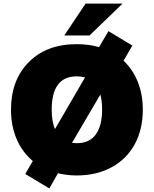

<svg xmlns="http://www.w3.org/2000/svg" viewBox="-20 -962 854 1066"><path d="M336.9 -765.1 455.1 -941.9H660.2L477.1 -765.1ZM41 -353Q41 -517.6 139.9 -617.2Q238.8 -716.8 405.8 -716.8Q473.6 -716.8 529.8 -700.2L582 -789.1L714.8 -709L666 -625Q717.3 -576.7 745.1 -507.1Q772.9 -437.5 772.9 -353Q772.9 -244.6 728.5 -162.1Q684.1 -79.6 600.3 -33.7Q516.6 12.2 405.8 12.2Q353.5 12.2 301.8 0L253.9 84L120.1 3.9L162.1 -67.9Q103.5 -117.2 72.3 -190.2Q41 -263.2 41 -353ZM267.1 -353Q267.1 -287.6 285.2 -245.1L452.1 -532.2Q430.7 -538.1 405.8 -538.1Q267.1 -538.1 267.1 -353ZM546.9 -353Q546.9 -402.8 537.1 -437L379.9 -168.9Q395.5 -167 405.8 -167Q476.6 -167 511.7 -215.3Q546.9 -263.7 546.9 -353Z"/></svg>

Font: Mulish ExtraBlack
Style: Regular
Weight: 1000
Designer: Vernon Adams
Foundry: Vernon Adams
Version: Version 3.603; ttfautohint (v1.8.3)